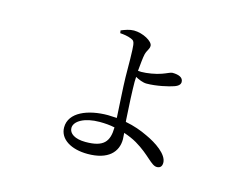

<svg xmlns="http://www.w3.org/2000/svg" viewBox="-88 -707 1175 907"><g transform="rotate(15 500.0 -254.0)"><path d="M585 -337C633 -337 693 -351 715 -359C736 -366 744 -376 744 -387C744 -409 722 -418 691 -418C682 -418 667 -409 644 -401C617 -391 574 -384 547 -384L531 -385C534 -417 537 -451 541 -468C547 -491 558 -497 558 -514C558 -536 508 -564 464 -564C443 -564 421 -556 402 -548L404 -535C421 -534 442 -531 459 -524C472 -519 476 -513 478 -497C481 -481 482 -387 482 -340C483 -291 489 -203 492 -144L449 -146C352 -146 263 -111 263 -37C263 21 322 56 402 56C503 56 546 8 546 -54L544 -85C568 -77 589 -68 608 -57C681 -14 706 31 734 31C750 31 759 22 759 4C759 -37 698 -78 647 -101C616 -116 580 -129 538 -137L537 -147C533 -205 529 -294 529 -330L530 -355C546 -346 568 -337 585 -337ZM493 -98C492 -28 467 4 378 4C326 4 297 -16 297 -43C297 -77 346 -105 419 -105C445 -105 470 -103 493 -98Z"/></g></svg>

Font: Source Han Serif CN
Style: Regular
Weight: 400
Designer: Ryoko NISHIZUKA 西塚涼子 (kana & ideographs); Frank Grießhammer (Latin, Greek & Cyrillic); Wenlong ZHANG 张文龙 (bopomofo); San
Foundry: Adobe
Version: Version 2.003;hotconv 1.1.1;makeotfexe 2.6.0